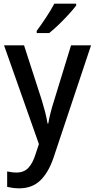

<svg xmlns="http://www.w3.org/2000/svg" viewBox="-20 -837 517 1046"><path d="M2 -590H111L208 -290Q218 -257 226 -226Q234 -195 239 -164H243Q247 -190 255.5 -223Q264 -256 275 -290L367 -590H476L271 24Q243 105 198.5 147Q154 189 85 189Q65 189 48.5 186.5Q32 184 19 181V97Q29 99 42.5 101Q56 103 70 103Q110 103 134 78Q158 53 173 5L192 -52ZM395 -807Q381 -788 355 -759.5Q329 -731 300 -703Q271 -675 248 -657H180V-669Q204 -701 231 -742Q258 -783 276 -817H395Z"/></svg>

Font: Noto Sans Tamil UI SemiCondensed Medium
Style: Regular
Weight: 500
Width: 4
Designer: Jelle Bosma - Monotype Design Team
Foundry: Monotype Imaging Inc.
Version: Version 2.004; ttfautohint (v1.8.4.7-5d5b)